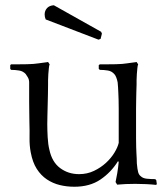

<svg xmlns="http://www.w3.org/2000/svg" viewBox="-20 -700 639 731"><path d="M355 -549 154 -626Q150 -635 150 -645Q150 -659 159 -669Q168 -679 185 -680L365 -579L368 -572L363 -552ZM429 -86Q403 -44 362.5 -16.5Q322 11 263 11Q234 11 207.5 4.5Q181 -2 158.5 -17Q136 -32 120 -57Q104 -82 97 -120Q92 -146 92.5 -174.5Q93 -203 92 -232Q92 -245 91.5 -267.5Q91 -290 91 -313.5Q91 -337 91 -357Q91 -377 91 -386Q91 -397 86 -405.5Q81 -414 78 -418Q68 -429 53 -431.5Q38 -434 22 -434L19 -438V-452L22 -455H40Q57 -455 83 -455.5Q109 -456 128 -459L163 -464L169 -455Q167 -451 166 -440.5Q165 -430 164 -418Q163 -406 163 -395Q163 -384 163 -378Q163 -361 162.5 -340.5Q162 -320 161.5 -299Q161 -278 160.5 -259Q160 -240 160 -227Q160 -205 161.5 -177.5Q163 -150 168 -130Q178 -83 209 -60Q240 -37 281 -37Q312 -37 338 -49.5Q364 -62 383.5 -80Q403 -98 415.5 -118.5Q428 -139 432 -156V-286Q432 -307 431.5 -321.5Q431 -336 430.5 -347Q430 -358 429.5 -367Q429 -376 428 -386Q426 -397 422.5 -405.5Q419 -414 416 -417Q406 -429 391 -431.5Q376 -434 360 -434L356 -438V-452L360 -455H378Q395 -455 421 -455.5Q447 -456 465 -459L500 -464L506 -455Q504 -451 503 -440.5Q502 -430 501 -418Q500 -406 500 -395Q500 -384 500 -378Q500 -370 499.5 -363Q499 -356 499 -346Q499 -336 498.5 -322.5Q498 -309 498 -287V-175Q498 -153 498.5 -139Q499 -125 499.5 -115Q500 -105 500.5 -96.5Q501 -88 501 -78Q503 -55 506 -44.5Q509 -34 516 -29Q524 -21 539.5 -19.5Q555 -18 571 -18L575 -14L577 0L575 4Q557 2 536 1Q515 0 495 0Q457 0 426 3L420 -7Q423 -20 426.5 -41Q430 -62 432 -84Z"/></svg>

Font: Quattrocento
Style: Regular
Weight: 400
Designer: Pablo Impallari
Foundry: Pablo Impallari, Igino Marini, Branda Gallo
Version: Version 2.000